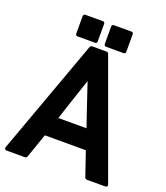

<svg xmlns="http://www.w3.org/2000/svg" viewBox="-160 -969 926 1074"><g transform="rotate(20 303.0 -432.0)"><path d="M484.4 0.5Q481 0.5 477.3 -2Q473.6 -4.4 472.7 -7.3L422.9 -152.8H178.7Q166 -116.2 153.6 -80.1Q141.1 -43.9 128.4 -7.3Q127.4 -4.4 123.8 -2Q120.1 0.5 117.2 0.5H6.8Q0 0.5 -3.4 -4.4Q-6.8 -9.3 -4.4 -15.6L245.6 -703.6Q246.6 -706.5 250.2 -708.7Q253.9 -710.9 257.3 -710.9H344.2Q347.2 -710.9 350.6 -708.7Q354 -706.5 355 -703.6L605.5 -15.6Q607.9 -9.3 604.7 -4.4Q601.6 0.5 594.7 0.5ZM384.3 -269.5Q372.6 -303.7 362.3 -334Q352.1 -364.3 342 -393.8Q332 -423.3 321.8 -453.9Q311.5 -484.4 299.8 -520Q289.1 -487.8 278.8 -457Q268.6 -426.3 258.3 -395.8Q248 -365.2 237.8 -334.2Q227.5 -303.2 216.8 -269.5ZM331.1 -735.4Q326.2 -735.4 322.8 -738.8Q319.3 -742.2 319.3 -747.1V-852.1Q319.3 -857.4 322.8 -860.6Q326.2 -863.8 331.1 -863.8H435.5Q440.9 -863.8 444.1 -860.6Q447.3 -857.4 447.3 -852.1V-747.1Q447.3 -742.2 444.1 -738.8Q440.9 -735.4 435.5 -735.4ZM161.1 -735.4Q156.2 -735.4 152.8 -738.8Q149.4 -742.2 149.4 -747.1V-852.1Q149.4 -857.4 152.8 -860.6Q156.2 -863.8 161.1 -863.8H265.6Q271 -863.8 274.2 -860.6Q277.3 -857.4 277.3 -852.1V-747.1Q277.3 -742.2 274.2 -738.8Q271 -735.4 265.6 -735.4Z"/></g></svg>

Font: Alte DIN 1451 Mittelschrift
Style: Bold
Weight: 700
Designer: Peter Wiegel
Foundry: Peter Wiegel
Version: Version 1.003